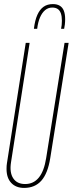

<svg xmlns="http://www.w3.org/2000/svg" viewBox="-20 -910 356 940"><path d="M98 10Q58 10 35 -14.5Q12 -39 12 -83Q12 -94 12.5 -98.5Q13 -103 14 -111L106 -700H125L34 -116Q26 -66 44.5 -37.5Q63 -9 103 -9Q186 -9 206 -136L296 -700H316L226 -136Q214 -61 182.5 -25.5Q151 10 98 10ZM239 -890Q259 -890 272.5 -882Q286 -874 292.5 -857.5Q299 -841 299 -816Q299 -803 297.5 -790Q296 -777 294 -769H279Q281 -778 282 -787.5Q283 -797 283 -809Q283 -830 278 -844.5Q273 -859 262.5 -866Q252 -873 236 -873Q216 -873 201 -860.5Q186 -848 176 -825Q166 -802 162 -769H146Q151 -811 163 -837.5Q175 -864 193.5 -877Q212 -890 239 -890Z"/></svg>

Font: Georama
Style: Italic
Weight: 400
Width: 2
Italic angle: -9°
Designer: Jean-Baptiste Levee
Foundry: Production Type
Version: Version 1.000